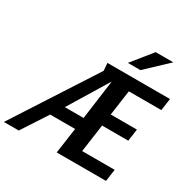

<svg xmlns="http://www.w3.org/2000/svg" viewBox="-262 -1168 1355 1366"><g transform="rotate(30 416.0 -485.0)"><path d="M409 -210H204L67 0H-55L378 -670L373 -732H887L873 -633H606L577 -426H792L778 -327H563L531 -99H798L784 0H379ZM268 -308H422L466 -633ZM632 -970H777L602 -805H499Z"/></g></svg>

Font: Rosario
Style: Italic
Weight: 400
Italic angle: -8.05°
Designer: Hector Gatti
Foundry: Omnibus Type
Version: Version 1.201